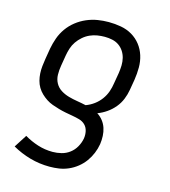

<svg xmlns="http://www.w3.org/2000/svg" viewBox="-111 -617 823 930"><g transform="rotate(15 300.0 -152.5)"><path d="M223 223Q172 223 124.5 209.5Q77 196 35 172L76 108Q108 127 144 138.5Q180 150 219 150Q240 150 262.5 144.5Q285 139 303.5 125Q322 111 333.5 90.5Q345 70 349 48Q352 29 348 11Q344 -7 332 -19Q320 -31 302.5 -36Q285 -41 267 -44Q249 -47 231 -50.5Q213 -54 195.5 -59Q178 -64 161.5 -70Q145 -76 130.5 -85.5Q116 -95 103.5 -107Q91 -119 82 -134Q73 -149 68.5 -166.5Q64 -184 63 -202Q62 -220 64 -239Q66 -258 69 -276L78 -330Q83 -357 92.5 -384Q102 -411 119 -435Q136 -459 159.5 -477.5Q183 -496 210 -507.5Q237 -519 264.5 -523.5Q292 -528 320 -528Q351 -528 381.5 -522.5Q412 -517 437.5 -502Q463 -487 481 -464Q499 -441 508 -412.5Q517 -384 517 -353Q517 -322 512 -290L503 -237Q499 -213 489.5 -189.5Q480 -166 463.5 -146Q447 -126 425.5 -111Q404 -96 380 -87Q397 -76 409 -60.5Q421 -45 427 -26.5Q433 -8 434 12.5Q435 33 432 54Q428 78 418.5 101Q409 124 394.5 144Q380 164 360 180Q340 196 317 206Q294 216 270.5 219.5Q247 223 223 223ZM315 -110Q337 -118 356 -132Q375 -146 389 -165Q403 -184 410.5 -205.5Q418 -227 421 -249L430 -302Q433 -322 433.5 -341Q434 -360 429.5 -378Q425 -396 415 -411Q405 -426 390.5 -436Q376 -446 357.5 -450Q339 -454 320 -454Q301 -454 282.5 -451Q264 -448 246 -440Q228 -432 212.5 -418.5Q197 -405 186 -389Q175 -373 169 -354.5Q163 -336 160 -318L151 -264Q147 -241 147.5 -218Q148 -195 158.5 -176Q169 -157 187.5 -145.5Q206 -134 227.5 -128Q249 -122 271 -118.5Q293 -115 315 -110Z"/></g></svg>

Font: Iosevka SS04 Extended Oblique
Style: Regular
Weight: 400
Width: 7
Italic angle: -9°
Monospace: yes
Designer: Belleve Invis
Foundry: Belleve Invis
Version: Version 19.0.0; ttfautohint (v1.8.4)